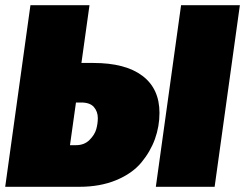

<svg xmlns="http://www.w3.org/2000/svg" viewBox="-27 -718 942 738"><path d="M332 -476Q455 -476 520.5 -426.5Q586 -377 586 -284Q586 -232 568.5 -183.5Q551 -135 516 -93Q481 -51 419.5 -25.5Q358 0 278 0H-7L90 -698H317L286 -476ZM669 -698H895L798 0H572ZM265 -160Q297 -160 317 -180Q337 -200 343 -221.5Q349 -243 349 -264Q349 -289 334 -306.5Q319 -324 285 -324H265L242 -160Z"/></svg>

Font: Fira Sans Ultra
Style: Italic
Weight: 950
Italic angle: -8°
Designer: Carrois Corporate & Edenspiekermann AG
Foundry: Carrois Corporate GbR & Edenspiekermann AG
Version: Version 4.203;PS 004.203;hotconv 1.0.88;makeotf.lib2.5.64775